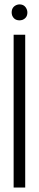

<svg xmlns="http://www.w3.org/2000/svg" viewBox="-20 -839 174 859"><path d="M32.2 -783.2Q32.2 -808.6 55.7 -817.4Q61.5 -819.3 67.4 -819.3Q91.8 -819.3 100.6 -794.9Q102.5 -789.1 102.5 -783.2Q102.5 -758.8 80.1 -750Q73.2 -748 67.4 -748Q43 -748 34.2 -770.5Q32.2 -777.3 32.2 -783.2ZM41 0V-683.6H92.8V0Z"/></svg>

Font: Post No Bills Jaffna
Style: Regular
Weight: 400
Designer: Kosala Senevirathne, Siva Puranthara, Lasantha Premarathna, Tharique Azeez
Foundry: Mooniak
Version: Version 1.220 ; ttfautohint (v1.6)